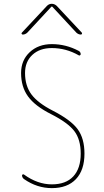

<svg xmlns="http://www.w3.org/2000/svg" viewBox="-20 -970 540 1000"><path d="M98.6 -790Q94.7 -790 92.8 -793.5Q90.8 -796.9 93.8 -799.8L224.6 -939.5Q235.4 -950.2 249.5 -950.2Q263.7 -950.2 275.4 -939.5L406.2 -799.8Q408.2 -796.9 406.7 -793.5Q405.3 -790 401.4 -790Q388.7 -790 377.9 -799.8L252 -935.5H250H248L122.1 -799.8Q111.3 -790 98.6 -790ZM245.1 -376Q162.1 -418 126 -467.8Q89.8 -517.6 89.8 -589.8Q89.8 -656.2 134.8 -698.2Q179.7 -740.2 250 -740.2Q323.2 -740.2 389.6 -705.1Q399.4 -700.2 400.4 -688.5Q400.4 -684.6 397 -682.1Q393.6 -679.7 390.6 -681.6Q324.2 -719.7 250 -719.7Q186.5 -719.7 148.4 -684.1Q110.4 -648.4 110.4 -589.8Q110.4 -523.4 143.6 -478.5Q176.8 -433.6 254.9 -393.6Q348.6 -345.7 384.3 -297.4Q419.9 -249 419.9 -169.9Q419.9 -84 375.5 -37.1Q331.1 9.8 250 9.8Q172.9 9.8 105.5 -37.1Q95.7 -43.9 94.7 -55.7Q94.7 -59.6 98.1 -61.5Q101.6 -63.5 105.5 -60.5Q175.8 -9.8 250 -9.8Q323.2 -9.8 361.8 -51.3Q400.4 -92.8 400.4 -169.9Q400.4 -243.2 367.2 -287.1Q334 -331.1 245.1 -376Z"/></svg>

Font: Rounded-L Mgen+ 2m thin
Style: Regular
Weight: 100
Designer: [Source Han Sans]
Ryoko NISHIZUKA  (kana & ideographs); Paul D. Hunt (Latin, Greek & Cyrillic); Wenlong ZHANG  (bopomofo
Version: Version 1.059.20150602